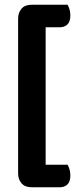

<svg xmlns="http://www.w3.org/2000/svg" viewBox="-20 -675 326 816"><path d="M267 -655Q272 -647 275.5 -635Q279 -623 279 -609Q279 -583 266.5 -571Q254 -559 233 -559H174V25H267Q272 33 275.5 45Q279 57 279 71Q279 97 266.5 109Q254 121 233 121H116Q86 121 71.5 104Q57 87 57 62V-596Q57 -621 71.5 -638Q86 -655 116 -655Z"/></svg>

Font: Baloo Paaji 2 SemiBold
Style: Regular
Weight: 600
Designer: Shuchita Grover, Noopur Datye and Ek Type
Foundry: Ek Type
Version: Version 1.640;hotconv 1.0.111;makeotfexe 2.5.65597; ttfautoh